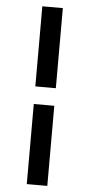

<svg xmlns="http://www.w3.org/2000/svg" viewBox="-61 -895 456 979"><g transform="rotate(5 167.5 -405.0)"><path d="M220 -450H115V-860H220ZM220 50H115V-360H220Z"/></g></svg>

Font: TypoPRO Sinkin Sans
Style: 500 Medium
Weight: 500
Designer: Keith Bates
Foundry: K-Type
Version: Sinkin Sans (version 1.0)  by Keith Bates   •   © 2014   www